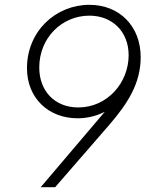

<svg xmlns="http://www.w3.org/2000/svg" viewBox="-20 -777 628 797"><path d="M149 0H209L433 -258C509 -346 564 -430 564 -540C564 -667 477 -757 351 -757C212 -757 92 -648 92 -494C92 -369 182 -286 302 -286C336 -286 376 -293 415 -313ZM143 -497C143 -620 237 -712 351 -712C446 -712 514 -646 514 -548C514 -433 425 -331 305 -331C208 -331 143 -398 143 -497Z"/></svg>

Font: Mluvka ExtraLight
Style: Italic
Weight: 200
Italic angle: -8°
Designer: Modified by Jiří Krblich, Original typeface by Gumpita Rahayu
Foundry: Gumpita Rahayu & Jiří Krblich
Version: Version 2.000;Glyphs 3.1.1 (3134)